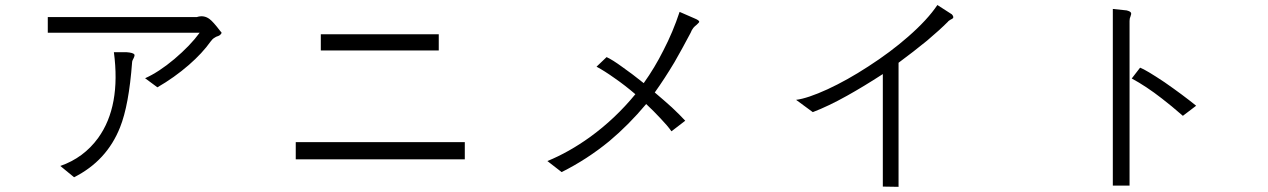

<svg xmlns="http://www.w3.org/2000/svg" viewBox="-20 -764 5040 763"><path d="M169.9 -696.3V-633.8H773.4Q736.3 -583 672.9 -529.3Q611.3 -477.5 556.6 -453.1L605.5 -417Q671.9 -455.1 730.5 -505.9Q784.2 -552.7 817.4 -599.6Q824.2 -609.4 833 -614.3Q837.9 -618.2 847.7 -621.1Q854.5 -624 856.4 -627Q860.4 -629.9 860.4 -634.8L854.5 -641.6Q827.1 -677.7 812.5 -688.5Q790 -705.1 762.7 -696.3ZM482.4 -556.6H432.6Q460.9 -341.8 370.1 -215.8Q312.5 -136.7 219.7 -104.5L274.4 -59.6Q404.3 -125 457 -257.8Q492.2 -345.7 504.9 -515.6Q504.9 -519.5 506.8 -524.4Q507.8 -527.3 510.7 -532.2Q516.6 -543.9 513.7 -547.9Q508.8 -554.7 482.4 -556.6Z M1254.9 -627.9V-563.5H1723.6V-627.9ZM1155.3 -199.2V-130.9H1827.1V-199.2Z M2741.2 -690.4 2680.7 -716.8Q2654.3 -636.7 2616.2 -563.5Q2582 -495.1 2538.1 -433.6Q2493.2 -469.7 2454.1 -497.1Q2414.1 -526.4 2390.6 -537.1L2350.6 -499Q2381.8 -482.4 2422.9 -453.1Q2463.9 -424.8 2504.9 -389.6Q2424.8 -292 2325.2 -219.7Q2241.2 -159.2 2155.3 -124L2211.9 -80.1Q2313.5 -130.9 2401.4 -203.1Q2478.5 -267.6 2547.9 -350.6Q2579.1 -321.3 2604.5 -293.9Q2631.8 -265.6 2648.4 -242.2L2703.1 -284.2Q2682.6 -306.6 2650.4 -336.9Q2619.1 -365.2 2582 -396.5Q2621.1 -451.2 2660.2 -516.6Q2689.5 -567.4 2724.6 -633.8Q2728.5 -644.5 2735.4 -653.3Q2740.2 -659.2 2749 -666Q2758.8 -674.8 2758.8 -677.7Q2757.8 -683.6 2741.2 -690.4Z M3143.6 -367.2 3210 -318.4Q3271.5 -341.8 3346.7 -383.8Q3413.1 -420.9 3488.3 -469.7V-22.5L3550.8 -21.5V-514.6Q3610.4 -558.6 3664.1 -602.5Q3713.9 -644.5 3747.1 -677.7Q3748 -679.7 3751 -681.6Q3752.9 -682.6 3756.8 -685.5Q3765.6 -689.5 3767.6 -692.4Q3770.5 -698.2 3762.7 -707L3705.1 -744.1Q3666 -685.5 3588.9 -618.2Q3518.6 -556.6 3430.7 -500Q3346.7 -445.3 3268.6 -409.2Q3189.5 -373 3143.6 -367.2Z M4457 -722.7 4402.3 -728.5V-26.4H4468.8V-680.7Q4468.8 -685.5 4469.7 -690.4Q4470.7 -693.4 4472.7 -699.2Q4476.6 -709 4474.6 -712.9Q4472.7 -718.8 4457 -722.7ZM4510.7 -495.1 4477.5 -452.1Q4535.2 -420.9 4596.7 -373Q4634.8 -343.8 4680.7 -303.7L4733.4 -343.8Q4680.7 -386.7 4607.4 -437.5Q4534.2 -486.3 4510.7 -495.1Z"/></svg>

Font: Dotum
Style: Regular
Weight: 400
Version: Version 2.21